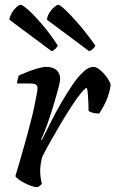

<svg xmlns="http://www.w3.org/2000/svg" viewBox="-20 -778 480 798"><path d="M135 0Q125 0 110.5 -5Q96 -10 81.5 -17.5Q67 -25 56.5 -33Q46 -41 44 -46Q49 -62 58.5 -95Q68 -128 81 -173.5Q94 -219 107 -270Q115 -300 121.5 -330.5Q128 -361 132 -383Q136 -405 136 -411Q136 -423 128 -427Q120 -431 106 -431H51Q51 -439 53.5 -448.5Q56 -458 58 -464Q73 -471 94.5 -479.5Q116 -488 137.5 -494Q159 -500 172 -500Q200 -500 215 -486.5Q230 -473 230 -449Q230 -440 223.5 -415Q217 -390 207.5 -357.5Q198 -325 187 -292Q176 -259 166 -233.5Q156 -208 151 -199L154 -196Q171 -230 191.5 -271Q212 -312 235.5 -352.5Q259 -393 282 -426.5Q305 -460 327 -480Q349 -500 367 -500Q379 -500 391 -491Q403 -482 414 -469.5Q425 -457 432 -444.5Q439 -432 440 -426Q436 -392 422 -360.5Q408 -329 392 -306Q377 -306 365 -309.5Q353 -313 348 -317Q348 -327 347.5 -345.5Q347 -364 345.5 -383.5Q344 -403 341 -413Q334 -412 317 -391.5Q300 -371 278.5 -338Q257 -305 234 -266.5Q211 -228 190.5 -191.5Q170 -155 156 -127Q152 -113 149.5 -98Q147 -83 147 -68Q147 -53 149 -39.5Q151 -26 154 -15Q153 -12 148 -7.5Q143 -3 135 0ZM351 -565 175 -696Q177 -712 186 -726Q195 -740 206 -749Q217 -758 222 -758Q229 -758 251.5 -737Q274 -716 306.5 -678.5Q339 -641 376 -589Q375 -583 366.5 -575Q358 -567 351 -565ZM195 -565 19 -696Q21 -711 29.5 -725Q38 -739 48.5 -748.5Q59 -758 66 -758Q74 -758 98.5 -736Q123 -714 155.5 -676Q188 -638 220 -589Q219 -584 211 -576Q203 -568 195 -565Z"/></svg>

Font: Texturina Medium 12pt Medium
Style: Italic
Weight: 500
Italic angle: -11°
Version: Version 1.002